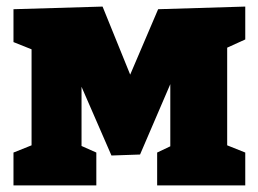

<svg xmlns="http://www.w3.org/2000/svg" viewBox="-20 -564 786 584"><path d="M726 -544V-444L671 -419V-122L726 -100V0H458V-100L498 -119V-308L406 -94L319 -91L228 -300V-120L273 -100V0H21V-100L76 -122V-414L21 -436V-536L292 -544L376 -337L461 -536Z"/></svg>

Font: Bitter Pro Black
Style: Regular
Weight: 900
Designer: Sol Matas, and Bitter project Authors
Foundry: Sol Matas
Version: Version 1.010